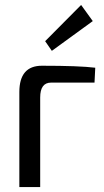

<svg xmlns="http://www.w3.org/2000/svg" viewBox="-20 -754 420 774"><path d="M354 -669 189 -549 162 -588 307 -734ZM149 -489Q299 -489 364 -481L361 -421H186Q142 -421 142 -361V0H58V-383Q58 -489 149 -489Z"/></svg>

Font: exo2condensed_r
Style: Regular
Weight: 400
Width: 3
Designer: Natanael Gama
Version: Version 1.001;PS 001.001;hotconv 1.0.70;makeotf.lib2.5.58329